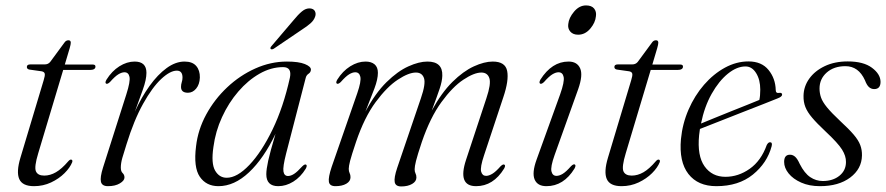

<svg xmlns="http://www.w3.org/2000/svg" viewBox="-20 -678 3268 708"><path d="M134 -415 88 -421.5Q79 -423.5 79 -431Q79 -440.5 92 -440.5H145Q157.5 -440.5 165 -449.5L218 -521.5Q223.5 -529.5 232.5 -529.5Q241 -529.5 241 -520.5Q241 -514.5 237 -500.5L219 -440H322Q332 -440 332 -432.5Q332 -420 311 -420H213L121 -113Q105.5 -62 112.5 -46.2Q119.5 -30.5 143 -30.5Q165 -30.5 186.2 -42.8Q207.5 -55 231.5 -83Q237.5 -90 242 -89.5Q248.5 -89 246.5 -80.5Q238.5 -60 218 -39.5Q197.5 -19 168.2 -5.2Q139 8.5 105.5 8.5Q62.5 8.5 51 -17.8Q39.5 -44 55.5 -97L141 -382Q146.5 -399.5 145 -406.2Q143.5 -413 134 -415Z M371.5 -369.5Q366 -372.5 372.5 -384Q392.5 -416 420.2 -433.5Q448 -451 476.5 -451Q520 -451 520 -409.5Q520 -384.5 506.8 -347.8Q493.5 -311 477.5 -266.5Q501.5 -319.5 531.5 -361.2Q561.5 -403 594.5 -427Q627.5 -451 660.5 -451Q689.5 -451 703.5 -434.8Q717.5 -418.5 717 -392Q716 -366.5 703.2 -351.2Q690.5 -336 673 -336Q647.5 -336 647.5 -357.5Q647.5 -366.5 650.2 -374.8Q653 -383 653 -392Q653 -417.5 632 -417.5Q607.5 -417.5 574.5 -386.8Q541.5 -356 507.8 -295.5Q474 -235 446.5 -146Q436.5 -115 431 -95.5Q425.5 -76 425.5 -60Q425.5 -46 432.2 -39.8Q439 -33.5 439 -23.5Q439 -12 422 -1.8Q405 8.5 378 8.5Q356 8.5 352.2 -7.8Q348.5 -24 360 -60.5L446 -330.5Q461 -377.5 457.5 -394.5Q454 -411.5 439 -411.5Q429 -411.5 416.5 -404Q404 -396.5 385.5 -375.5Q376.5 -367 371.5 -369.5Z M1035 -111.5Q1022.5 -62.5 1025.2 -45.8Q1028 -29 1042 -29Q1052.5 -29 1064.5 -36.8Q1076.5 -44.5 1094.5 -64.5Q1103.5 -73.5 1108.5 -71Q1114 -68 1107.5 -56Q1088.5 -25 1061.5 -8.2Q1034.5 8.5 1006 8.5Q962 8.5 962 -35.5Q962 -53.5 969 -85.5Q976 -117.5 996 -184.5Q952.5 -93.5 898.2 -42.5Q844 8.5 785.5 8.5Q740.5 8.5 716.8 -26.2Q693 -61 703 -139Q710 -200 740.5 -256Q771 -312 817.8 -356Q864.5 -400 921.5 -425.5Q978.5 -451 1038 -451Q1081.5 -451 1104.2 -441.8Q1127 -432.5 1126.5 -421Q1126 -411.5 1118 -406.2Q1110 -401 1107.5 -391.5ZM767 -136Q758 -75.5 773.2 -49Q788.5 -22.5 816 -22.5Q854.5 -22.5 899.5 -69.8Q944.5 -117 984.8 -200Q1025 -283 1049 -391.5Q1057 -430.5 1024 -430.5Q979.5 -430.5 937 -406.2Q894.5 -382 858.8 -340.5Q823 -299 798.8 -246.2Q774.5 -193.5 767 -136ZM1062 -603Q1079 -624 1093.5 -636Q1108 -648 1123 -647Q1136.5 -646 1141.2 -636.8Q1146 -627.5 1142 -616.5Q1137.5 -603 1125 -592Q1112.5 -581 1094.5 -569.5L989 -498Q981 -494 978 -498Q975 -501 981.5 -508.5Z M1444.5 -58.5 1532 -315.5Q1550.5 -369 1543.5 -389.8Q1536.5 -410.5 1513.5 -410.5Q1487 -410.5 1447 -384.2Q1407 -358 1365.2 -301.5Q1323.5 -245 1293 -155Q1276 -104.5 1271 -84.8Q1266 -65 1266 -55.5Q1266 -46 1269.2 -39.8Q1272.5 -33.5 1272.5 -24.5Q1272.5 -9.5 1257 -0.5Q1241.5 8.5 1217 8.5Q1195.5 8.5 1192.8 -7.5Q1190 -23.5 1203 -62.5L1297.5 -334.5Q1312.5 -378 1308.8 -394.8Q1305 -411.5 1290 -411.5Q1280 -411.5 1267.5 -404Q1255 -396.5 1236.5 -375.5Q1227.5 -367 1222.5 -369.5Q1217 -372.5 1223.5 -384Q1243.5 -416 1271.5 -433.5Q1299.5 -451 1328 -451Q1349 -451 1361.2 -440.8Q1373.5 -430.5 1373.5 -409.5Q1373.5 -386 1360.8 -352Q1348 -318 1327.5 -266.5Q1364 -334.5 1405.2 -375Q1446.5 -415.5 1485.8 -433.2Q1525 -451 1556 -451Q1613 -451 1611 -398.5Q1610.5 -378.5 1601 -350.2Q1591.5 -322 1572 -270Q1608 -336 1648.2 -375.8Q1688.5 -415.5 1727.2 -433.2Q1766 -451 1797 -451Q1843.5 -451 1850.2 -416.2Q1857 -381.5 1836 -319.5L1765 -105.5Q1750 -61 1754.2 -45.2Q1758.5 -29.5 1772.5 -29.5Q1782.5 -29.5 1795.2 -37Q1808 -44.5 1826 -65Q1835 -73.5 1839.5 -71Q1845.5 -68.5 1839 -56.5Q1799 8.5 1735.5 8.5Q1666.5 8.5 1698.5 -88.5L1773.5 -315.5Q1791.5 -369 1784.5 -389.8Q1777.5 -410.5 1755 -410.5Q1728.5 -410.5 1688.8 -384.2Q1649 -358 1607.8 -301.5Q1566.5 -245 1535.5 -154.5Q1519 -105 1514 -84.5Q1509 -64 1509 -54Q1509 -44.5 1512.2 -38.5Q1515.5 -32.5 1515.5 -23.5Q1515.5 -9 1499.8 0.2Q1484 9.5 1459.5 9.5Q1438.5 9.5 1435.5 -6.5Q1432.5 -22.5 1444.5 -58.5Z M2112 -550Q2093 -550 2083 -561.5Q2073 -573 2075.5 -589.5Q2077.5 -612 2096.8 -635Q2116 -658 2141 -658Q2161.5 -658 2170.8 -646.5Q2180 -635 2177.5 -618.5Q2175.5 -594.5 2156.5 -572.2Q2137.5 -550 2112 -550ZM2025 -106Q2009.5 -62.5 2013.5 -46Q2017.5 -29.5 2032 -29.5Q2042.5 -29.5 2055 -37Q2067.5 -44.5 2085.5 -65Q2094.5 -74 2099.5 -71.5Q2105 -68.5 2098.5 -56.5Q2058.5 8.5 1995 8.5Q1962 8.5 1951.5 -16Q1941 -40.5 1958.5 -89L2045.5 -330Q2062 -376.5 2058.5 -394Q2055 -411.5 2039.5 -411.5Q2029.5 -411.5 2017 -404Q2004.5 -396.5 1986 -375.5Q1977 -367 1972 -369.5Q1966.5 -372.5 1972.5 -384Q2015 -451 2076.5 -451Q2108 -451 2119.2 -426.2Q2130.5 -401.5 2112 -349Z M2300.5 -415 2254.5 -421.5Q2245.5 -423.5 2245.5 -431Q2245.5 -440.5 2258.5 -440.5H2311.5Q2324 -440.5 2331.5 -449.5L2384.5 -521.5Q2390 -529.5 2399 -529.5Q2407.5 -529.5 2407.5 -520.5Q2407.5 -514.5 2403.5 -500.5L2385.5 -440H2488.5Q2498.5 -440 2498.5 -432.5Q2498.5 -420 2477.5 -420H2379.5L2287.5 -113Q2272 -62 2279 -46.2Q2286 -30.5 2309.5 -30.5Q2331.5 -30.5 2352.8 -42.8Q2374 -55 2398 -83Q2404 -90 2408.5 -89.5Q2415 -89 2413 -80.5Q2405 -60 2384.5 -39.5Q2364 -19 2334.8 -5.2Q2305.5 8.5 2272 8.5Q2229 8.5 2217.5 -17.8Q2206 -44 2222 -97L2307.5 -382Q2313 -399.5 2311.5 -406.2Q2310 -413 2300.5 -415Z M2825.5 -139Q2809 -77 2756.2 -34.2Q2703.5 8.5 2621.5 8.5Q2553.5 8.5 2518.5 -36.5Q2483.5 -81.5 2491 -165Q2496.5 -222 2519 -273.8Q2541.5 -325.5 2576.2 -365.5Q2611 -405.5 2653.2 -428.5Q2695.5 -451.5 2740 -451.5Q2788.5 -451.5 2814 -420Q2839.5 -388.5 2840.5 -346Q2840.5 -333 2853.5 -335.5Q2863.5 -337 2864 -329.5Q2864.5 -321.5 2847 -315Q2832.5 -309 2796.8 -295Q2761 -281 2716.2 -263.5Q2671.5 -246 2629.8 -229.5Q2588 -213 2561 -202.5Q2559.5 -191 2558 -179.5Q2550.5 -103.5 2578 -64.8Q2605.5 -26 2655 -26Q2702.5 -26 2744.5 -55.5Q2786.5 -85 2807.5 -143.5Q2813 -153.5 2819.5 -153.5Q2829 -153.5 2825.5 -139ZM2729 -433Q2697 -433 2664 -406.2Q2631 -379.5 2604.2 -332Q2577.5 -284.5 2565 -222.5Q2587 -231.5 2617 -243.8Q2647 -256 2678.8 -268.8Q2710.5 -281.5 2737.5 -292.2Q2764.5 -303 2780 -309.5Q2783.5 -323.5 2783.5 -347.5Q2783.5 -384 2768.2 -408.5Q2753 -433 2729 -433Z M3014 -10.5Q3051.5 -10.5 3075.5 -30Q3099.5 -49.5 3099.5 -80.5Q3100 -102.5 3085 -126.5Q3070 -150.5 3024.5 -193Q2992.5 -223 2974.8 -244Q2957 -265 2949.8 -283.5Q2942.5 -302 2943 -324.5Q2943.5 -359 2964 -387.8Q2984.5 -416.5 3021 -434Q3057.5 -451.5 3106 -451.5Q3164 -451.5 3195.2 -428.2Q3226.5 -405 3227 -376.5Q3227 -349.5 3203.5 -349.5Q3193 -349.5 3184.8 -356.5Q3176.5 -363.5 3169.5 -382Q3146 -434 3097.5 -434Q3055 -434 3028.5 -410.5Q3002 -387 3002 -351.5Q3002 -334.5 3007.5 -318.5Q3013 -302.5 3029.5 -282.2Q3046 -262 3078.5 -231.5Q3110.5 -202 3128 -181.5Q3145.5 -161 3152.2 -143Q3159 -125 3158.5 -104.5Q3157.5 -55 3115 -23.2Q3072.5 8.5 3003.5 8.5Q2964 8.5 2934.2 -4.8Q2904.5 -18 2888 -38.5Q2871.5 -59 2871.5 -81Q2871.5 -107.5 2893 -107.5Q2903.5 -107.5 2912 -100Q2920.5 -92.5 2929 -73.5Q2946.5 -39 2967.8 -24.8Q2989 -10.5 3014 -10.5Z"/></svg>

Font: Fraunces 72pt Light
Style: Italic
Weight: 300
Italic angle: -16°
Version: Version 1.000;[b76b70a41]